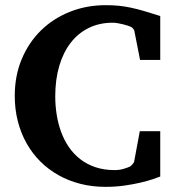

<svg xmlns="http://www.w3.org/2000/svg" viewBox="-20 -707 676 743"><path d="M600.1 -23.9Q590.8 -20 571 -13.4Q551.3 -6.8 523.4 -0.2Q495.6 6.3 461.2 11.2Q426.8 16.1 388.2 16.1Q336.9 16.1 291 4.4Q245.1 -7.3 206.1 -29.3Q167 -51.3 135.7 -82.5Q104.5 -113.8 82.5 -153.1Q60.5 -192.4 48.8 -238.5Q37.1 -284.7 37.1 -335.9Q37.1 -414.1 64.2 -478.5Q91.3 -543 138.7 -589.4Q186 -635.7 250.5 -661.4Q314.9 -687 389.2 -687Q417.5 -687 440.9 -684.6Q464.4 -682.1 488 -677Q511.7 -671.9 538.3 -664.1Q564.9 -656.2 600.1 -645V-475.1H522L500 -586.9Q500 -589.4 496.1 -595Q492.2 -600.6 486.8 -603Q482.9 -605 474.9 -607.7Q466.8 -610.4 456.8 -612.8Q446.8 -615.2 436 -617.2Q425.3 -619.1 416 -619.1Q364.7 -619.1 323.5 -598.9Q282.2 -578.6 253.4 -541.3Q224.6 -503.9 209.2 -451.4Q193.8 -398.9 193.8 -334Q193.8 -298.8 199.2 -264.2Q204.6 -229.5 216.1 -197.8Q227.5 -166 245.8 -138.9Q264.2 -111.8 289.6 -91.8Q314.9 -71.8 348.4 -60.3Q381.8 -48.8 423.8 -48.8Q442.4 -48.8 458 -53.5Q473.6 -58.1 481.9 -62Q485.8 -63.5 491.7 -70.1Q497.6 -76.7 499 -81.1L521 -199.2H600.1Z"/></svg>

Font: Charis SIL
Style: Bold
Weight: 700
Foundry: SIL International
Version: Version 4.112